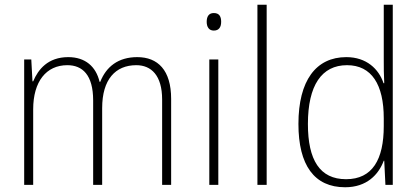

<svg xmlns="http://www.w3.org/2000/svg" viewBox="-20 -831 1758 810"><path d="M559 -590C478 -590 428 -549 403 -486H400C385 -550 340 -590 268 -590C182 -590 141 -538 120 -488H117L112 -580H82V-51H120V-370C120 -487 175 -556 264 -556C328 -556 373 -515 373 -407V-51H411V-375C411 -496 467 -556 555 -556C618 -556 664 -513 664 -411V-51H702V-414C702 -535 646 -590 559 -590Z M882 -776C860 -776 852 -760 852 -739C852 -718 861 -702 882 -702C904 -702 913 -717 913 -739C913 -760 906 -776 882 -776ZM901 -580H863V-51H901Z M1105 -51V-811H1066V-51Z M1436 -41C1527 -41 1577 -94 1599 -153H1601L1606 -51H1637V-811H1599V-581C1599 -549 1599 -515 1601 -480H1598C1578 -540 1526 -590 1441 -590C1313 -590 1239 -491 1239 -308C1239 -134 1306 -41 1436 -41ZM1440 -75C1329 -75 1279 -156 1279 -308C1279 -471 1337 -556 1444 -556C1548 -556 1599 -474 1599 -332V-299C1599 -158 1551 -75 1440 -75Z"/></svg>

Font: Noto Sans Tamil UI SemiCondensed ExtraLight
Style: Regular
Weight: 200
Width: 4
Designer: Jelle Bosma - Monotype Design Team
Foundry: Monotype Imaging Inc.
Version: Version 2.004